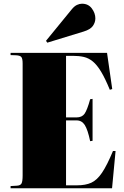

<svg xmlns="http://www.w3.org/2000/svg" viewBox="-20 -1015 668 1035"><path d="M37 0V-12L71 -14Q90 -15 96 -26Q102 -37 102 -70V-673Q102 -698 95.5 -707Q89 -716 66 -717L37 -718V-730H557L585 -535L572 -531Q547 -592 525 -628.5Q503 -665 480.5 -683.5Q458 -702 432 -708Q406 -714 373 -714H336V-382H392Q422 -382 436 -402Q450 -422 466 -480L479 -482V-256L466 -254Q453 -316 437 -341Q421 -366 393 -366H336V-16H396Q441 -16 472 -30Q503 -44 530 -84Q557 -124 589 -201H603L584 0ZM235 -785 228 -795 367 -965Q381 -982 395 -988.5Q409 -995 422 -995Q456 -995 475 -969.5Q494 -944 494 -916Q494 -894 480.5 -875Q467 -856 431 -845Z"/></svg>

Font: Display Black
Style: Regular
Weight: 900
Designer: Latin by Veronika Burian and Jose Scaglione. Greek by Irene Vlachou. Cyrillic by Vera Evstafieva.
Foundry: TypeTogether
Version: Version 3.002